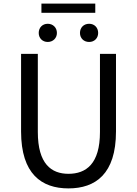

<svg xmlns="http://www.w3.org/2000/svg" viewBox="-20 -1033 761 1066"><path d="M360 13C510 13 624 -67 624 -303V-734H535V-300C535 -123 458 -68 360 -68C265 -68 190 -123 190 -300V-734H97V-303C97 -67 211 13 360 13ZM245 -800C274 -800 296 -821 296 -850C296 -880 274 -901 245 -901C216 -901 195 -880 195 -850C195 -821 216 -800 245 -800ZM210 -962H509V-1013H210ZM475 -800C504 -800 525 -821 525 -850C525 -880 504 -901 475 -901C445 -901 424 -880 424 -850C424 -821 445 -800 475 -800Z"/></svg>

Font: Source Han Sans TC
Style: Regular
Weight: 400
Designer: Ryoko NISHIZUKA 西塚涼子 (kana, bopomofo & ideographs); Paul D. Hunt (Latin, Greek & Cyrillic); Sandoll Communications 산돌커뮤니
Foundry: Adobe
Version: Version 2.002;hotconv 1.0.116;makeotfexe 2.5.65601